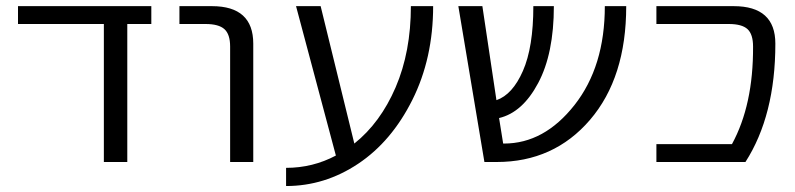

<svg xmlns="http://www.w3.org/2000/svg" viewBox="-20 -540 2649 640"><path d="M404.3 0H326.2V-460H40V-519.5H484.4V-460H404.3Z M578.1 -460V-519.5H686.5Q824.2 -519.5 824.2 -394.5V0H747.1V-384.8Q747.1 -425.8 728 -442.9Q709 -460 665 -460Z M1161.1 -61.5Q1248 -130.9 1298.8 -249Q1349.6 -367.2 1349.6 -519.5H1423.8Q1423.8 -345.7 1354.5 -207Q1285.2 -68.4 1173.8 5.9Q1062.5 80.1 933.6 80.1V19.5Q1022.5 19.5 1099.6 -21.5L966.8 -519.5H1048.8Z M2067.4 -519.5Q2067.4 -281.2 1946.8 -140.6Q1826.2 0 1635.7 0H1594.7L1507.8 -519.5H1587.9L1634.8 -206.1Q1688.5 -224.6 1723.1 -303.7Q1757.8 -382.8 1757.8 -519.5H1826.2Q1826.2 -361.3 1773.9 -263.2Q1721.7 -165 1643.6 -146.5L1657.2 -61.5H1660.2Q1793.9 -61.5 1895 -189.9Q1996.1 -318.4 1996.1 -519.5Z M2425.8 -519.5Q2564.5 -519.5 2564.5 -394.5Q2564.5 -155.3 2464.8 0H2168V-59.6H2419.9Q2491.2 -190.4 2490.2 -384.8Q2490.2 -425.8 2471.7 -442.9Q2453.1 -460 2409.2 -460H2168V-519.5Z"/></svg>

Font: Gen Shin Gothic Normal
Style: Regular
Weight: 300
Designer: [Source Han Sans]
Ryoko NISHIZUKA  (kana & ideographs); Paul D. Hunt (Latin, Greek & Cyrillic); Wenlong ZHANG  (bopomofo
Version: Version 1.002.20150607